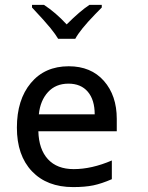

<svg xmlns="http://www.w3.org/2000/svg" viewBox="-20 -764 601 782"><path d="M277.8 -2Q171.4 -2 110.1 -66.4Q48.8 -130.9 48.8 -244.1Q48.8 -357.9 105.7 -426Q162.6 -494.1 259.8 -494.1Q350.6 -494.1 403.1 -434.6Q455.6 -375 455.6 -279.8V-229.5H136.2Q138.2 -155.8 175.3 -115.5Q212.4 -75.2 280.3 -75.2Q353.5 -75.2 435.5 -110.4V-34.2Q394 -16.1 359.9 -9Q325.7 -2 277.8 -2ZM258.8 -423.3Q207 -423.3 175.5 -388.9Q144 -354.5 138.2 -298.3H365.7Q365.7 -357.4 337.6 -390.4Q309.6 -423.3 258.8 -423.3ZM110.4 -744.1H159.2Q207 -712.9 251.5 -664.6Q306.2 -719.2 344.2 -744.1H394.5V-733.4L366.7 -705.1Q306.2 -642.6 286.6 -606H216.8Q207 -623 185.5 -649.7Q164.1 -676.3 110.4 -733.4Z"/></svg>

Font: XL-Viking
Style: Regular
Weight: 400
Foundry: Ascender Corporation
Version: Version 1.10 March 23, 2015